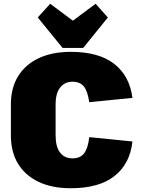

<svg xmlns="http://www.w3.org/2000/svg" viewBox="-20 -989 754 1022"><path d="M356 13Q257 13 185.5 -21Q114 -55 76 -117.5Q38 -180 38 -268V-434Q38 -521 76.5 -583.5Q115 -646 186.5 -679.5Q258 -713 357 -713Q506 -713 588 -649Q670 -585 685 -468L455 -445Q447 -502 427 -528Q407 -554 366 -554Q325 -554 300.5 -523.5Q276 -493 276 -433V-268Q276 -207 300 -176.5Q324 -146 366 -146Q408 -146 428.5 -174Q449 -202 455 -259L685 -236Q672 -117 589.5 -52Q507 13 356 13ZM554 -896 423 -734H313L181 -896L247 -969L443 -823H293L489 -969Z"/></svg>

Font: Pathway Extreme SemiCondensed Black
Style: Regular
Weight: 900
Width: 4
Version: Version 1.001;gftools[0.9.26]